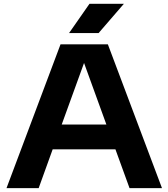

<svg xmlns="http://www.w3.org/2000/svg" viewBox="-20 -968 867 988"><path d="M13.5 0 291.5 -740H535L813.5 0H646.5L574 -199.5H251L179 0ZM297.5 -327H527.5L412.5 -644ZM335.5 -798 440.5 -948.5H617.5L487.5 -798Z"/></svg>

Font: Encode Sans Expanded
Style: Bold
Weight: 700
Width: 7
Designer: Multiple Designers
Foundry: Impallari Type
Version: Version 3.000; ttfautohint (v1.8.3) -l 8 -r 50 -G 200 -x 14 